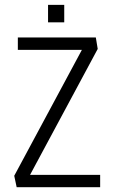

<svg xmlns="http://www.w3.org/2000/svg" viewBox="-20 -784 479 804"><path d="M49.8 0 39.6 -47.9 335 -597.7 348.6 -575.2H54.7V-627H381.3L389.2 -579.1L93.8 -29.3L80.1 -51.8H399.4V0ZM181.2 -690.4V-763.7H249V-690.4Z"/></svg>

Font: Anaheim
Style: Regular
Weight: 400
Designer: Vernon Adams
Foundry: Vernon Adams
Version: Version 2.001